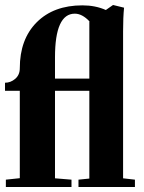

<svg xmlns="http://www.w3.org/2000/svg" viewBox="-20 -747 574 767"><path d="M3.4 0V-29.3L59.1 -35.2V-384.3H0V-416.5Q22.5 -416.5 40.8 -432.1Q59.1 -447.8 59.1 -474.6Q59.1 -590.3 126.7 -658Q194.3 -725.6 309.1 -725.6Q361.3 -725.6 402.8 -707L431.6 -727.1L475.6 -716.3Q471.7 -677.7 471.7 -622.1V-34.7L519 -29.3V0H293.5V-29.3L336.9 -33.7V-384.3H199.7V-34.7L265.6 -29.3V0ZM199.7 -518.1V-433.1H336.9V-660.6L337.9 -661.1Q308.6 -692.4 278.8 -692.4Q199.7 -692.4 199.7 -518.1Z"/></svg>

Font: Elstob Grade
Style: Regular
Weight: 400
Designer: Peter S. Baker
Version: Version 1.015